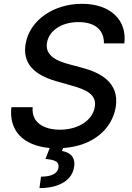

<svg xmlns="http://www.w3.org/2000/svg" viewBox="-20 -757 683 996"><path d="M519.2 -532H625C639.9 -652.7 552.9 -737.2 405.2 -737.2C259.2 -737.2 134.2 -654.1 112.6 -528.4C96.2 -427.2 158.7 -368.3 269.9 -336.3L351.9 -312.9C426.8 -292.3 483 -266.3 471.6 -202.1C460.2 -131.4 384.6 -84.2 291.2 -84.2C206.7 -84.2 142 -121.8 149.5 -201H39.1C25.2 -79.9 99.4 -1.4 237.9 10.7L215.9 67.5C267.8 72.4 288.7 82.7 283 114.3C277.3 146 241.8 159.4 192.8 159.4L184.7 218.8C289.8 218.8 354 175.4 364 111.2C373.9 57.5 342 32.7 301.5 26.3L307.5 11C460.6 0.7 560.7 -85.6 580.3 -201C601.9 -332 493.6 -382.8 405.5 -405.5L337.4 -424C283.4 -438.2 211.6 -465.2 223.7 -534.8C233.7 -596.9 297.6 -642.4 387.1 -642.4C470.5 -642.4 519.9 -603.7 519.2 -532Z"/></svg>

Font: Margiela Sans Medium
Style: Italic
Weight: 500
Italic angle: -9.39999°
Designer: Stefan Endress, Andreas Faust
Version: Version 1.100;FEAKit 1.0